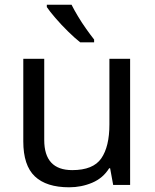

<svg xmlns="http://www.w3.org/2000/svg" viewBox="-20 -786 658 816"><path d="M533 -536V0H461L448 -71H444Q418 -29 372 -9.5Q326 10 274 10Q177 10 128 -36.5Q79 -83 79 -185V-536H168V-191Q168 -63 287 -63Q376 -63 410.5 -113Q445 -163 445 -257V-536ZM284 -766Q295 -744 311.5 -716.5Q328 -689 346.5 -663Q365 -637 380 -618V-606H321Q298 -624 269 -652.5Q240 -681 215.5 -709.5Q191 -738 179 -756V-766Z"/></svg>

Font: Noto Sans Tifinagh SIL
Style: Regular
Weight: 400
Designer: JamraPatel
Foundry: JamraPatel LLC
Version: Version 2.006; ttfautohint (v1.8.4.7-5d5b)